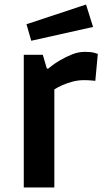

<svg xmlns="http://www.w3.org/2000/svg" viewBox="-20 -828 460 848"><path d="M85 0V-586H169L187 -525H193Q193 -525 207.5 -536.5Q222 -548 246.5 -562.5Q271 -577 299 -588Q327 -599 354 -599Q383 -599 397.5 -594.5Q412 -590 412 -590L401 -471Q401 -471 385 -472.5Q369 -474 351 -474Q325 -474 300.5 -467.5Q276 -461 255.5 -452Q235 -443 220 -433V0ZM118 -648 97 -721 360 -808 391 -709Z"/></svg>

Font: Ruda ExtraBold
Style: Regular
Weight: 800
Designer: Mariela Monsalve and Angelina Sanchez
Foundry: Mariela Monsalve and Angelina Sanchez
Version: Version 2.000